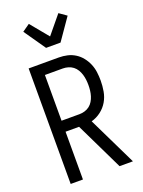

<svg xmlns="http://www.w3.org/2000/svg" viewBox="-179 -1066 858 1148"><g transform="rotate(-20 250.0 -492.5)"><path d="M375 0 228 -304H142V0H64V-735H256Q283 -735 309.5 -729Q336 -723 359 -708.5Q382 -694 399 -672.5Q416 -651 426.5 -626Q437 -601 440.5 -574Q444 -547 444 -520Q444 -486 438 -452Q432 -418 415 -389Q398 -360 370.5 -339Q343 -318 310 -309L460 0ZM256 -374Q273 -374 290 -379Q307 -384 320.5 -394.5Q334 -405 343 -420Q352 -435 357 -451.5Q362 -468 364 -485Q366 -502 366 -520Q366 -537 364 -554Q362 -571 357 -587.5Q352 -604 343 -619Q334 -634 320.5 -644.5Q307 -655 290 -660Q273 -665 256 -665H142V-374ZM204 -815 109 -952 156 -985 250 -871 344 -985 391 -952 296 -815Z"/></g></svg>

Font: Iosevka Fixed
Style: Regular
Weight: 400
Monospace: yes
Designer: Belleve Invis
Foundry: Belleve Invis
Version: Version 33.2.4